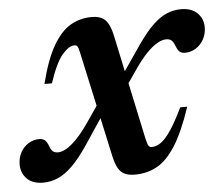

<svg xmlns="http://www.w3.org/2000/svg" viewBox="-81 -516 671 575"><g transform="rotate(-5 255.0 -229.0)"><path d="M274 -214.5 244 -210 162 -87Q137 -50 114.8 -28.2Q92.5 -6.5 71 2.8Q49.5 12 26.5 12Q-5 12 -22 -5.2Q-39 -22.5 -39 -48Q-39 -69 -30 -85Q-21 -101 -6.2 -110Q8.5 -119 25.5 -119Q37 -119 43 -113.5Q49 -108 53.5 -96Q57.5 -84 63.5 -79.2Q69.5 -74.5 79 -74.5Q89.5 -74.5 103.2 -82Q117 -89.5 134.2 -107Q151.5 -124.5 172 -154L234.5 -245L266 -251L351.5 -375.5Q376 -411 397.5 -431.5Q419 -452 439.8 -460.8Q460.5 -469.5 483 -469.5Q514 -469.5 531.5 -452.5Q549 -435.5 549 -410Q549 -389.5 540 -373.2Q531 -357 516.2 -347.8Q501.5 -338.5 484 -338.5Q473.5 -338.5 467.8 -343.2Q462 -348 457 -361Q452 -374 446.2 -378.8Q440.5 -383.5 430.5 -383.5Q418.5 -383.5 403.5 -375Q388.5 -366.5 370.5 -347.8Q352.5 -329 331.5 -298ZM476 -177Q451 -102 424.5 -61Q398 -20 368.2 -4Q338.5 12 302.5 12Q284.5 12 272.2 6.5Q260 1 252.5 -12.2Q245 -25.5 240 -47.5L170.5 -366Q167.5 -380.5 164.5 -385Q161.5 -389.5 155.5 -389.5Q138.5 -389.5 118.5 -366Q98.5 -342.5 78.5 -282H56Q74 -354.5 97.8 -395.2Q121.5 -436 150.5 -452.8Q179.5 -469.5 214 -469.5Q232 -469.5 243.8 -463.8Q255.5 -458 263 -445Q270.5 -432 275.5 -410L343 -93Q347 -75.5 350.2 -70.8Q353.5 -66 360 -66Q373.5 -66 387.2 -75.5Q401 -85 417.5 -109.2Q434 -133.5 455 -177Z"/></g></svg>

Font: Newsreader 36pt SemiBold
Style: Italic
Weight: 600
Italic angle: -17°
Designer: Hugues Gentile
Foundry: Production Type
Version: Version 1.003